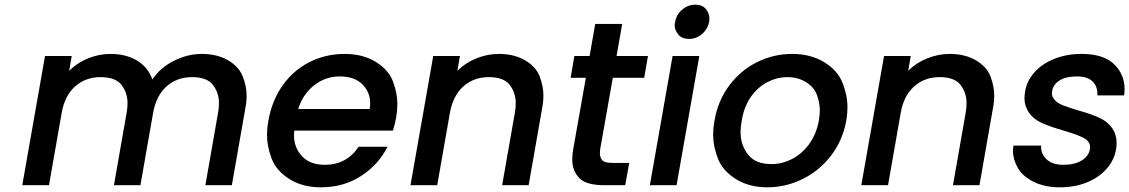

<svg xmlns="http://www.w3.org/2000/svg" viewBox="-20 -790 4817 819"><path d="M841 -560Q906 -560 952.5 -533Q999 -506 1015.5 -464Q1032 -422 1032 -382Q1032 -355 1026 -325L969 0H856L910 -308Q914 -330 914 -350Q914 -394 888.5 -427.5Q863 -461 799 -461Q735 -461 690.5 -421.5Q646 -382 633 -308L579 0H466L520 -308Q524 -330 524 -350Q524 -394 498.5 -427.5Q473 -461 409 -461Q345 -461 300.5 -421.5Q256 -382 243 -308L189 0H75L172 -551H286L275 -488Q309 -522 355.5 -541Q402 -560 451 -560Q517 -560 564 -532Q611 -504 630 -451Q663 -501 721.5 -530.5Q780 -560 841 -560Z M1670 -289Q1664 -258 1656 -233H1235Q1234 -223 1234 -213Q1234 -161 1268 -124Q1302 -87 1366 -87Q1458 -87 1510 -164H1633Q1595 -88 1520.5 -39.5Q1446 9 1349 9Q1270 9 1214 -26.5Q1158 -62 1138.5 -114Q1119 -166 1119 -214Q1119 -243 1125 -276Q1140 -361 1185.5 -425.5Q1231 -490 1300 -525Q1369 -560 1450 -560Q1528 -560 1583 -526Q1638 -492 1656.5 -442Q1675 -392 1675 -347Q1675 -319 1670 -289ZM1557 -325Q1559 -338 1559 -351Q1559 -396 1526 -430Q1493 -464 1428 -464Q1369 -464 1320.5 -426.5Q1272 -389 1252 -325Z M2108 -560Q2173 -560 2219.5 -533Q2266 -506 2282 -464Q2298 -422 2298 -383Q2298 -356 2292 -325L2235 0H2122L2176 -308Q2180 -330 2180 -350Q2180 -394 2154.5 -427.5Q2129 -461 2065 -461Q2001 -461 1956.5 -421.5Q1912 -382 1899 -308L1845 0H1731L1828 -551H1942L1931 -488Q1965 -522 2012 -541Q2059 -560 2108 -560Z M2594 -458 2540 -153Q2539 -144 2539 -136Q2539 -118 2549 -106.5Q2559 -95 2594 -95H2664L2647 0H2557Q2480 0 2450.5 -31Q2421 -62 2421 -110Q2421 -130 2425 -153L2479 -458H2414L2430 -551H2495L2519 -688H2634L2610 -551H2744L2728 -458Z M2920 -624Q2889 -624 2873.5 -642.5Q2858 -661 2858 -682Q2858 -689 2860 -697Q2865 -728 2890 -749Q2915 -770 2946 -770Q2976 -770 2991 -751.5Q3006 -733 3006 -711Q3006 -704 3005 -697Q2999 -666 2974.5 -645Q2950 -624 2920 -624ZM2963 -551 2866 0H2752L2849 -551Z M3253 9Q3175 9 3118.5 -26.5Q3062 -62 3042 -114.5Q3022 -167 3022 -214Q3022 -244 3028 -276Q3042 -360 3090.5 -425Q3139 -490 3209.5 -525Q3280 -560 3359 -560Q3438 -560 3495.5 -525Q3553 -490 3574 -436.5Q3595 -383 3595 -333Q3595 -306 3590 -276Q3575 -192 3525.5 -127Q3476 -62 3404 -26.5Q3332 9 3253 9ZM3271 -90Q3315 -90 3357 -111Q3399 -132 3430.5 -174Q3462 -216 3473 -276Q3477 -300 3477 -320Q3477 -352 3464.5 -385.5Q3452 -419 3417.5 -440Q3383 -461 3339 -461Q3295 -461 3254 -440Q3213 -419 3183.5 -377.5Q3154 -336 3144 -276Q3139 -249 3139 -226Q3139 -172 3170.5 -131Q3202 -90 3271 -90Z M4031 -560Q4096 -560 4142.5 -533Q4189 -506 4205 -464Q4221 -422 4221 -383Q4221 -356 4215 -325L4158 0H4045L4099 -308Q4103 -330 4103 -350Q4103 -394 4077.5 -427.5Q4052 -461 3988 -461Q3924 -461 3879.5 -421.5Q3835 -382 3822 -308L3768 0H3654L3751 -551H3865L3854 -488Q3888 -522 3935 -541Q3982 -560 4031 -560Z M4501 9Q4436 9 4389 -14.5Q4342 -38 4321.5 -74Q4301 -110 4301 -146Q4301 -157 4303 -169H4421Q4421 -165 4421 -162Q4421 -132 4445.5 -109.5Q4470 -87 4516 -87Q4564 -87 4594 -105.5Q4624 -124 4629 -153Q4630 -158 4630 -162Q4630 -186 4605.5 -200Q4581 -214 4520 -232Q4461 -249 4425 -265Q4389 -281 4369.5 -309Q4350 -337 4350 -370Q4350 -385 4353 -401Q4360 -445 4392.5 -481.5Q4425 -518 4477.5 -539Q4530 -560 4593 -560Q4687 -560 4732 -516.5Q4777 -473 4777 -410Q4777 -397 4775 -383H4661Q4661 -387 4661 -391Q4661 -423 4639.5 -443.5Q4618 -464 4572 -464Q4527 -464 4500 -447Q4473 -430 4468 -402Q4467 -397 4467 -392Q4467 -377 4479 -363.5Q4491 -350 4512.5 -341.5Q4534 -333 4576 -320Q4634 -304 4669.5 -287.5Q4705 -271 4724 -243.5Q4743 -216 4743 -181Q4743 -168 4741 -154Q4733 -107 4700.5 -70Q4668 -33 4616.5 -12Q4565 9 4501 9Z"/></svg>

Font: Fz Poppins Med
Style: Italic
Weight: 500
Italic angle: -10°
Designer: Ninad Kale (Devanagari), Jonny Pinhorn (Latin)
Foundry: Indian Type Foundry
Version: Vit hóa bi Vntype.Com & FontZin.Com